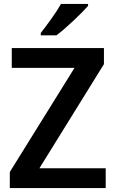

<svg xmlns="http://www.w3.org/2000/svg" viewBox="-20 -959 589 979"><path d="M519 0H30V-82L360 -613H40V-714H510V-632L181 -101H519ZM429 -939H291Q272 -905 241 -862Q210 -819 188 -791V-779H268Q304 -806 354.5 -853.5Q405 -901 429 -929Z"/></svg>

Font: Noto Sans Display Medium
Style: Regular
Weight: 500
Designer: Monotype Design Team
Foundry: Monotype Imaging Inc.
Version: Version 1.900